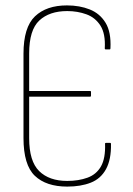

<svg xmlns="http://www.w3.org/2000/svg" viewBox="-20 -683 494 711"><path d="M229 8Q151 8 109 -32Q67 -72 67 -172V-484Q67 -582 109.5 -622.5Q152 -663 228 -663Q275 -663 312.5 -648Q350 -633 371 -598.5Q392 -564 389 -504Q389 -500 386 -500H372Q368 -500 368 -504Q371 -558 352 -588Q333 -618 300 -630Q267 -642 229 -642Q163 -642 125.5 -607Q88 -572 88 -485V-346H314Q317 -346 317 -343V-329Q317 -325 314 -325H88V-171Q88 -86 125 -49.5Q162 -13 229 -13Q271 -13 304 -25Q337 -37 354 -67Q371 -97 369 -151Q369 -154 373 -154H387Q391 -154 391 -150Q392 -92 372.5 -56.5Q353 -21 316 -6.5Q279 8 229 8Z"/></svg>

Font: Sofia Sans Condensed Thin
Style: Regular
Weight: 250
Version: Version 4.100